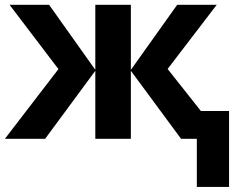

<svg xmlns="http://www.w3.org/2000/svg" viewBox="-20 -566 982 783"><path d="M782.7 0H718.3L513.7 -277.3V0H368.7V-277.3L164.1 0H0L218.3 -284.2L19 -546.4H180.2L368.7 -281.2V-546.4H513.7V-281.2L702.6 -546.4H863.8L663.6 -284.7L799.3 -113.3H914.1V196.3H782.7Z"/></svg>

Font: Viking Open Sans
Style: Bold
Weight: 700
Foundry: Ascender Corporation
Version: Version 2.001